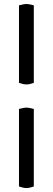

<svg xmlns="http://www.w3.org/2000/svg" viewBox="-20 -791 267 971"><path d="M114 -364Q129 -364 151 -372V-764L130 -769Q118 -771 113 -771Q104 -771 76 -764V-372Q98 -364 114 -364ZM114 160Q129 160 151 152V-240L130 -245Q118 -247 113 -247Q104 -247 76 -240V152Q98 160 114 160Z"/></svg>

Font: Federant
Style: Regular
Weight: 400
Designer: Olexa M. Volochay, Alexei Vanyashin, Otto Ludwig Naegele
Foundry: Cyreal (www.cyreal.org)
Version: Version 1.011; ttfautohint (v1.4.1)